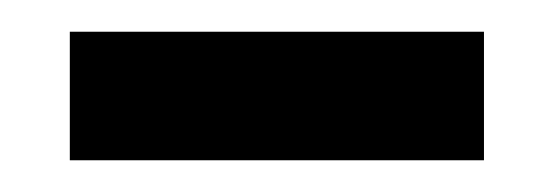

<svg xmlns="http://www.w3.org/2000/svg" viewBox="-20 -333 350 121"><path d="M24 -232V-313H285V-232Z"/></svg>

Font: Noto Serif Gujarati Medium
Style: Regular
Weight: 500
Version: Version 2.102